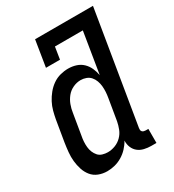

<svg xmlns="http://www.w3.org/2000/svg" viewBox="-180 -838 859 948"><g transform="rotate(-30 250.0 -363.5)"><path d="M152 8Q126 8 103 -1Q80 -10 65 -28.5Q50 -47 42.5 -70.5Q35 -94 32.5 -118.5Q30 -143 32.5 -169Q35 -195 39 -221L59 -341Q63 -363 69 -385.5Q75 -408 86 -429Q97 -450 112.5 -469Q128 -488 148 -502Q168 -516 191 -522Q214 -528 236 -528Q260 -528 281.5 -521Q303 -514 318.5 -499Q334 -484 343 -464Q352 -444 356 -422L394 -655H235L224 -586H144L168 -735H498L393 -99Q392 -93 392.5 -88Q393 -83 396.5 -79Q400 -75 405.5 -73.5Q411 -72 416 -72H431V8H402Q382 8 362.5 3.5Q343 -1 328.5 -12.5Q314 -24 306.5 -42Q299 -60 300 -81Q289 -61 273 -44Q257 -27 237 -15Q217 -3 195 2.5Q173 8 152 8ZM201 -72Q222 -72 243 -80Q264 -88 280 -104Q296 -120 304 -140.5Q312 -161 316 -182L336 -302Q339 -319 340 -335.5Q341 -352 339.5 -368Q338 -384 332.5 -399Q327 -414 317 -425.5Q307 -437 292 -442.5Q277 -448 261 -448Q239 -448 217.5 -438Q196 -428 181.5 -410Q167 -392 159 -370.5Q151 -349 148 -327L128 -207Q125 -192 124 -176.5Q123 -161 124.5 -145.5Q126 -130 131.5 -116.5Q137 -103 146.5 -92Q156 -81 171 -76.5Q186 -72 201 -72Z"/></g></svg>

Font: Iosevka Curly Slab Medium
Style: Italic
Weight: 500
Italic angle: -9°
Monospace: yes
Designer: Belleve Invis
Foundry: Belleve Invis
Version: Version 22.1.2; ttfautohint (v1.8.4)